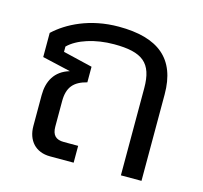

<svg xmlns="http://www.w3.org/2000/svg" viewBox="-85 -644 779 738"><g transform="rotate(15 304.0 -275.0)"><path d="M164 -116V-217C164 -273 188 -299 239 -312V-374L122 -402V-423C157 -458 226 -480 301 -480C414 -480 456 -447 456 -347V0H538V-344C538 -486 458 -550 301 -550C186 -550 100 -505 50 -458V-362L163 -336C105 -319 82 -274 82 -219V-96C82 -39 116 0 174 0H268V-67H211C179 -67 164 -82 164 -116Z"/></g></svg>

Font: Kanit Light
Style: Regular
Weight: 300
Designer: Katatrad Team
Foundry: CadsonDemak
Version: Version 1.000;PS 001.000;hotconv 1.0.88;makeotf.lib2.5.64775